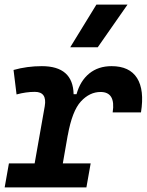

<svg xmlns="http://www.w3.org/2000/svg" viewBox="-32 -815 638 835"><path d="M-11.7 0 6.8 -104.5H118.7L162.6 -353Q173.3 -415.5 119.6 -415.5Q81.1 -415.5 40 -404.3L26.9 -510.7Q85.4 -527.3 149.9 -527.3Q285.6 -527.3 288.1 -405.3H300.8Q316.9 -463.4 356.2 -495.4Q395.5 -527.3 453.1 -527.3Q531.2 -527.3 564 -475.6Q596.7 -423.8 581.1 -326.2H458Q471.7 -415 405.3 -415Q357.9 -415 319.8 -373.8Q281.7 -332.5 262.7 -226.1V-227.5L241.2 -104.5H362.3L343.8 0ZM273.4 -609.4 387.2 -794.9H522.5L393.1 -609.4Z"/></svg>

Font: Cascadia Code PL SemiBold
Style: Italic
Weight: 600
Italic angle: -10°
Monospace: yes
Designer: Aaron Bell
Foundry: Saja Typeworks
Version: Version 2404.023; ttfautohint (v1.8.4)